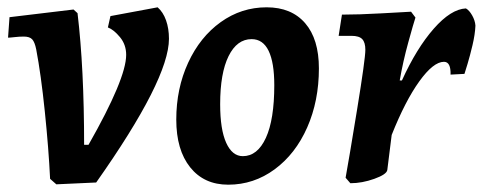

<svg xmlns="http://www.w3.org/2000/svg" viewBox="-20 -493 1320 525"><path d="M117 -4Q113 -87 102.5 -188.5Q92 -290 79 -358Q75 -378 68 -385.5Q61 -393 45 -393Q33 -393 20 -391.5Q7 -390 2 -390L6 -446L181 -467L192 -457Q210 -306 210 -97H222Q325 -278 325 -343Q325 -371 308 -391.5Q291 -412 275 -418L282 -449L411 -473Q426 -460 434 -437.5Q442 -415 442 -387Q442 -276 243 6L134 11Z M462 -166Q462 -251 494.5 -321.5Q527 -392 583.5 -432.5Q640 -473 709 -473Q777 -473 814.5 -429.5Q852 -386 852 -306Q852 -217 820 -144.5Q788 -72 731 -30Q674 12 604 12Q538 12 500 -35.5Q462 -83 462 -166ZM730 -260Q730 -322 714.5 -354Q699 -386 668 -386Q628 -386 605 -339.5Q582 -293 582 -208Q582 -139 598.5 -102.5Q615 -66 644 -66Q684 -66 707 -116Q730 -166 730 -260Z M979 -357Q979 -377 970.5 -386Q962 -395 941 -395H906L915 -453Q961 -453 1023 -456.5Q1085 -460 1104 -461L1116 -445Q1111 -430 1096.5 -377.5Q1082 -325 1073 -273H1079Q1119 -361 1166 -414.5Q1213 -468 1254 -470Q1263 -465 1271 -451Q1279 -437 1280 -423Q1279 -399 1272 -369.5Q1265 -340 1258.5 -318.5Q1252 -297 1250 -291L1212 -289Q1213 -324 1194 -324Q1165 -324 1126.5 -270.5Q1088 -217 1051 -124L1039 -28Q1037 -16 1003.5 -4Q970 8 938 8L925 -7Q934 -56 956.5 -194Q979 -332 979 -357Z"/></svg>

Font: Alegreya
Style: Bold Italic
Weight: 700
Italic angle: -7°
Designer: Juan Pablo del Peral
Foundry: Huerta Tipografica
Version: Version 2.007; ttfautohint (v1.6)